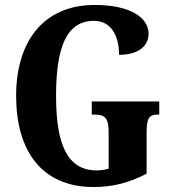

<svg xmlns="http://www.w3.org/2000/svg" viewBox="-20 -744 696 774"><path d="M358 10C435 10 503 -8 571 -44V-208C571 -266 580 -282 615 -282H622V-335H350V-282H364C404 -282 418 -266 418 -212V-64C401 -59 384 -57 370 -57C250 -57 206 -164 206 -358C206 -555 249 -660 359 -660C425 -660 460 -604 460 -523C541 -523 579 -561 579 -608C579 -673 505 -724 362 -724C153 -724 45 -574 45 -358C45 -137 147 10 358 10Z"/></svg>

Font: Noto Serif Georgian ExtraCondensed ExtraBold
Style: Regular
Weight: 800
Width: 2
Designer: Monotype Design Team, Akaki Razmadze
Foundry: Google LLC
Version: Version 2.003